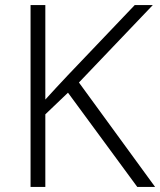

<svg xmlns="http://www.w3.org/2000/svg" viewBox="-20 -734 629 754"><path d="M589 0 290 -410 580 -714H509L245 -437C215 -405 186 -374 158 -343V-714H100V0H158V-285L247 -370L519 0Z"/></svg>

Font: Noto Sans Khmer UI Light
Style: Regular
Weight: 300
Designer: Danh Hong and the Monotype Design Team
Foundry: Monotype Imaging Inc.
Version: Version 2.002